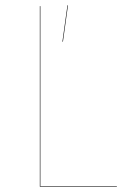

<svg xmlns="http://www.w3.org/2000/svg" viewBox="-20 -703 485 723"><path d="M132 -2H420V0H130V-680H132ZM236 -683H234L215 -546H217Z"/></svg>

Font: FiraGO Two
Style: Regular
Weight: 100
Designer: bBox Type
Foundry: bBox Type GmbH
Version: Version 1.001